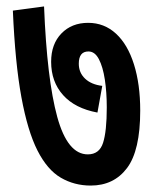

<svg xmlns="http://www.w3.org/2000/svg" viewBox="-20 -617 482 597"><path d="M416 -273Q416 -149 375 -94.5Q334 -40 262 -40Q211 -40 169 -64.5Q127 -89 96.5 -149Q66 -209 46.5 -315Q27 -421 20 -584L117 -597Q126 -370 158 -253.5Q190 -137 253 -137Q289 -137 300.5 -173Q312 -209 312 -283Q312 -330 306 -369.5Q300 -409 287.5 -433Q275 -457 255 -457Q225 -457 225 -419Q225 -391 244.5 -372.5Q264 -354 298 -350L283 -267Q213 -280 176 -321.5Q139 -363 139 -425Q139 -480 171 -513Q203 -546 254 -546Q304 -546 340.5 -512.5Q377 -479 396.5 -417Q416 -355 416 -273Z"/></svg>

Font: Noto Sans ExtraCondensed SemiBold
Style: Regular
Weight: 600
Width: 2
Designer: Monotype Design Team
Foundry: Monotype Imaging Inc.
Version: Version 2.013; ttfautohint (v1.8.4.7-5d5b)